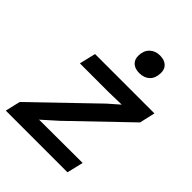

<svg xmlns="http://www.w3.org/2000/svg" viewBox="-211 -825 931 931"><g transform="rotate(45 254.5 -359.0)"><path d="M324 -586Q294 -586 277 -601.5Q260 -617 261 -645Q262 -679 282.5 -698.5Q303 -718 335 -718Q365 -718 382 -702.5Q399 -687 398 -659Q397 -624 377 -605Q357 -586 324 -586ZM-5 0 13 -77 316 -369 372 -418 286 -416H87L107 -500H514L496 -420L215 -150L140 -83L438 -84L418 0Z"/></g></svg>

Font: Elaine Sans Medium
Style: Italic
Weight: 500
Italic angle: -13°
Designer: Wei Huang
Foundry: Wei Huang
Version: Version 2.001;December 24, 2019;FontCreator 12.0.0.2547 64-b